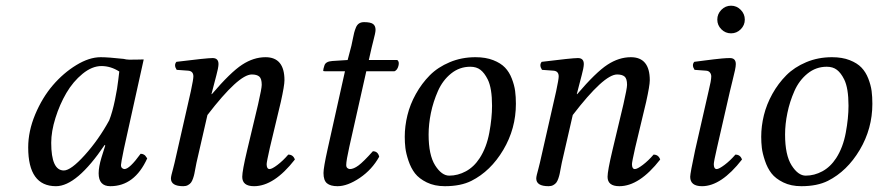

<svg xmlns="http://www.w3.org/2000/svg" viewBox="-20 -638 3055 668"><path d="M410.2 -433.1Q418.9 -430.7 429.9 -430.4Q440.9 -430.2 457.5 -430.7Q474.1 -431.2 480 -431.2L411.1 -120.1Q400.9 -70.3 400.9 -64Q400.9 -56.2 405 -53Q409.2 -49.8 413.1 -49.8Q430.7 -49.8 469.2 -103Q475.6 -103 480.2 -100.3Q484.9 -97.7 486.3 -95.2L492.2 -86.9Q448.2 9.8 363.8 9.8Q323.2 9.8 323.2 -35.2Q323.2 -57.1 333 -89.8L346.2 -131.8L344.2 -133.8Q247.1 9.8 174.8 9.8Q78.1 9.8 78.1 -125Q78.1 -181.6 102.5 -240Q127 -298.3 163.8 -341.3Q200.7 -384.3 245.6 -411.6Q290.5 -439 330.1 -439Q356.4 -439 410.2 -433.1ZM359.9 -219.2Q371.1 -247.6 379.9 -290Q388.7 -332.5 391.6 -360.8L395 -389.2Q365.2 -408.2 333 -408.2Q300.3 -408.2 267.3 -381.3Q234.4 -354.5 210.9 -314.5Q187.5 -274.4 172.9 -227.5Q158.2 -180.7 158.2 -141.1Q158.2 -44.9 202.1 -44.9Q226.6 -44.9 274.9 -98.4Q323.2 -151.9 359.9 -219.2Z M918.9 -124Q907.7 -74.2 907.7 -66.9Q907.7 -49.8 918 -49.8Q926.3 -49.8 945.3 -64.2Q964.4 -78.6 982.9 -100.1Q1000 -100.1 1005.9 -83Q933.6 9.8 863.8 9.8Q822.8 9.8 822.8 -22.9Q822.8 -43.5 839.8 -115.2L877.9 -274.9Q890.6 -330.6 890.6 -342.8Q890.6 -364.3 882.1 -371.6Q873.5 -378.9 856 -378.9Q810.1 -378.9 701.7 -237.8L663.6 -71.8Q662.1 -64.9 659.9 -52.7Q657.7 -40.5 656.2 -33.4Q654.8 -26.4 651.6 -17.1Q648.4 -7.8 644.5 -2.7Q640.6 2.4 633.8 6.1Q627 9.8 617.7 9.8Q574.7 9.8 574.7 -17.1Q574.7 -21.5 576.7 -30Q578.6 -38.6 582.5 -52.2L587.4 -71.8L644 -320.8Q652.8 -362.3 652.8 -372.1Q652.8 -390.6 634.8 -392.1L594.7 -395Q584 -411.6 593.8 -422.9Q699.2 -436 719.7 -436Q740.2 -436 740.2 -415Q740.2 -409.2 738 -397.9Q735.8 -386.7 732.9 -376.5L725.6 -348.6Q720.7 -330.6 718.3 -320.3L715.8 -311L716.8 -310.1Q782.2 -386.7 822.3 -412.8Q862.3 -439 903.8 -439Q969.7 -439 969.7 -358.9Q969.7 -340.3 957 -283.2Z M1189.5 -429.2 1202.6 -479Q1204.6 -487.3 1207.3 -501.5Q1210 -515.6 1212.2 -524.2Q1214.4 -532.7 1218.3 -542.2Q1222.2 -551.8 1229.2 -556.4Q1236.3 -561 1246.6 -561Q1269.5 -561 1278.1 -554.4Q1286.6 -547.9 1286.6 -534.2Q1286.6 -528.8 1284.4 -518.8Q1282.2 -508.8 1278.3 -493.7Q1274.4 -479.5 1273.4 -474.1L1263.2 -429.2H1362.3Q1370.1 -423.3 1366.2 -408.7Q1362.3 -394 1352.5 -390.1H1254.4L1195.3 -127Q1184.6 -79.1 1184.6 -64Q1184.6 -56.2 1189 -53Q1193.4 -49.8 1197.3 -49.8Q1210.4 -49.8 1227.5 -62.5Q1244.6 -75.2 1277.3 -111.8Q1294.9 -111.8 1299.3 -92.8Q1274.4 -47.9 1231.7 -19Q1189 9.8 1154.3 9.8Q1129.9 9.8 1117.7 -0.2Q1105.5 -10.3 1105.5 -36.1Q1105.5 -54.7 1119.6 -118.2L1180.2 -390.1H1110.4Q1104.5 -390.1 1104.5 -392.1Q1104.5 -397.5 1108.4 -409.2Q1112.3 -424.3 1136.2 -425.8Z M1471.2 -169.9Q1471.2 -98.6 1493.9 -62.7Q1516.6 -26.9 1543 -26.9Q1572.8 -26.9 1600.8 -42Q1628.9 -57.1 1648.9 -87.9Q1672.9 -125 1682.4 -176.3Q1691.9 -227.5 1691.9 -270Q1691.9 -331.5 1676.8 -361.8Q1665.5 -384.3 1651.6 -395Q1637.7 -405.8 1616.2 -405.8Q1578.6 -405.8 1549.3 -382.1Q1520 -358.4 1503.7 -321.3Q1487.3 -284.2 1479.2 -245.1Q1471.2 -206.1 1471.2 -169.9ZM1388.2 -162.1Q1388.2 -199.2 1397.5 -237.1Q1406.7 -274.9 1427 -311.3Q1447.3 -347.7 1475.3 -376Q1503.4 -404.3 1544.7 -421.6Q1585.9 -439 1634.3 -439Q1669.9 -439 1696 -428.7Q1722.2 -418.5 1737.1 -402.8Q1752 -387.2 1760.7 -364.5Q1769.5 -341.8 1772.2 -321.5Q1774.9 -301.3 1774.9 -276.9Q1774.9 -190.4 1731 -116.5Q1687 -42.5 1620.1 -8.8Q1583 9.8 1527.8 9.8Q1491.7 9.8 1464.8 -3.4Q1438 -16.6 1423.8 -34.9Q1409.7 -53.2 1401.1 -78.9Q1392.6 -104.5 1390.4 -123.3Q1388.2 -142.1 1388.2 -162.1Z M2189.9 -124Q2178.7 -74.2 2178.7 -66.9Q2178.7 -49.8 2189 -49.8Q2197.3 -49.8 2216.3 -64.2Q2235.4 -78.6 2253.9 -100.1Q2271 -100.1 2276.9 -83Q2204.6 9.8 2134.8 9.8Q2093.8 9.8 2093.8 -22.9Q2093.8 -43.5 2110.8 -115.2L2148.9 -274.9Q2161.6 -330.6 2161.6 -342.8Q2161.6 -364.3 2153.1 -371.6Q2144.5 -378.9 2127 -378.9Q2081.1 -378.9 1972.7 -237.8L1934.6 -71.8Q1933.1 -64.9 1930.9 -52.7Q1928.7 -40.5 1927.2 -33.4Q1925.8 -26.4 1922.6 -17.1Q1919.4 -7.8 1915.5 -2.7Q1911.6 2.4 1904.8 6.1Q1897.9 9.8 1888.7 9.8Q1845.7 9.8 1845.7 -17.1Q1845.7 -21.5 1847.7 -30Q1849.6 -38.6 1853.5 -52.2L1858.4 -71.8L1915 -320.8Q1923.8 -362.3 1923.8 -372.1Q1923.8 -390.6 1905.8 -392.1L1865.7 -395Q1855 -411.6 1864.7 -422.9Q1970.2 -436 1990.7 -436Q2011.2 -436 2011.2 -415Q2011.2 -409.2 2009 -397.9Q2006.8 -386.7 2003.9 -376.5L1996.6 -348.6Q1991.7 -330.6 1989.3 -320.3L1986.8 -311L1987.8 -310.1Q2053.2 -386.7 2093.3 -412.8Q2133.3 -439 2174.8 -439Q2240.7 -439 2240.7 -358.9Q2240.7 -340.3 2228 -283.2Z M2489.7 -536.1Q2475.6 -550.3 2475.6 -569.8Q2475.6 -589.4 2489.7 -603.8Q2503.9 -618.2 2523.4 -618.2Q2543 -618.2 2557.1 -603.8Q2571.3 -589.4 2571.3 -569.8Q2571.3 -550.3 2557.1 -536.1Q2543 -522 2523.4 -522Q2503.9 -522 2489.7 -536.1ZM2519.5 -320.3 2474.6 -124Q2463.4 -75.2 2463.4 -66.9Q2463.4 -49.8 2473.6 -49.8Q2481.4 -49.8 2500.7 -64.2Q2520 -78.6 2538.6 -100.1Q2555.7 -100.1 2561.5 -83Q2489.3 9.8 2422.4 9.8Q2381.3 9.8 2381.3 -22.9Q2381.3 -34.7 2398.4 -115.2L2445.3 -320.8Q2454.6 -358.4 2454.6 -372.1Q2454.6 -379.9 2450 -385.7Q2445.3 -391.6 2436.5 -392.1L2396.5 -395Q2385.7 -411.6 2395.5 -422.9L2428.7 -427.2L2463.9 -431.6Q2476.1 -433.1 2492.2 -434.6Q2508.3 -436 2519.5 -436Q2540 -436 2540 -415Q2540 -407.2 2537.1 -393.6Q2534.2 -379.9 2528.3 -356.4Q2522.5 -333 2519.5 -320.3Z M2711.4 -169.9Q2711.4 -98.6 2734.1 -62.7Q2756.8 -26.9 2783.2 -26.9Q2813 -26.9 2841.1 -42Q2869.1 -57.1 2889.2 -87.9Q2913.1 -125 2922.6 -176.3Q2932.1 -227.5 2932.1 -270Q2932.1 -331.5 2917 -361.8Q2905.8 -384.3 2891.8 -395Q2877.9 -405.8 2856.4 -405.8Q2818.8 -405.8 2789.6 -382.1Q2760.3 -358.4 2743.9 -321.3Q2727.5 -284.2 2719.5 -245.1Q2711.4 -206.1 2711.4 -169.9ZM2628.4 -162.1Q2628.4 -199.2 2637.7 -237.1Q2647 -274.9 2667.2 -311.3Q2687.5 -347.7 2715.6 -376Q2743.7 -404.3 2784.9 -421.6Q2826.2 -439 2874.5 -439Q2910.2 -439 2936.3 -428.7Q2962.4 -418.5 2977.3 -402.8Q2992.2 -387.2 3001 -364.5Q3009.8 -341.8 3012.5 -321.5Q3015.1 -301.3 3015.1 -276.9Q3015.1 -190.4 2971.2 -116.5Q2927.2 -42.5 2860.4 -8.8Q2823.2 9.8 2768.1 9.8Q2731.9 9.8 2705.1 -3.4Q2678.2 -16.6 2664.1 -34.9Q2649.9 -53.2 2641.4 -78.9Q2632.8 -104.5 2630.6 -123.3Q2628.4 -142.1 2628.4 -162.1Z"/></svg>

Font: Linux Libertine G
Style: Italic
Weight: 400
Italic angle: -12°
Designer: Philipp H. Poll
Foundry: Philipp H. Poll
Version: Version 5.1.3